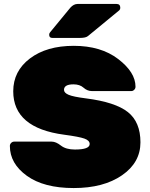

<svg xmlns="http://www.w3.org/2000/svg" viewBox="-20 -942 761 972"><path d="M666 -503Q666 -494 659.5 -487.5Q653 -481 645 -481H445Q422 -481 403 -498Q384 -515 352 -515Q304 -515 304 -487Q304 -472 327.5 -462Q351 -452 415 -444Q564 -425 627.5 -374.5Q691 -324 691 -221.5Q691 -119 597.5 -54.5Q504 10 353 10Q202 10 116 -52Q30 -114 30 -203Q30 -212 36.5 -218.5Q43 -225 52 -225H242Q263 -225 288.5 -205Q314 -185 359 -185Q434 -185 434 -213Q434 -231 407 -240.5Q380 -250 305 -260Q47 -294 47 -480Q47 -582 131.5 -646Q216 -710 353.5 -710Q491 -710 578.5 -643Q666 -576 666 -503ZM373 -922H570Q589 -922 589 -902Q589 -895 584 -890L426 -760Q415 -750 385 -750H245Q229 -750 229 -766Q229 -774 234 -779L336 -903Q353 -922 373 -922Z"/></svg>

Font: Rubik One
Style: Regular
Weight: 400
Designer: Hubert and Fischer with Elvire Volk Leonovitch
Foundry: Hubert and Fischer with Elvire Volk Leonovitch
Version: Version 1.001